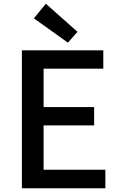

<svg xmlns="http://www.w3.org/2000/svg" viewBox="-20 -1006 640 1026"><path d="M97 0V-737H532V-639H213V-434H483V-336H213V-99H543V0ZM343 -778 161 -908 225 -986 394 -836Z"/></svg>

Font: Noto Sans JP Thin Medium
Style: Regular
Weight: 500
Version: Version 2.004-H2;hotconv 1.0.118;makeotfexe 2.5.65603